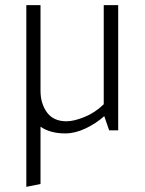

<svg xmlns="http://www.w3.org/2000/svg" viewBox="-20 -505 560 744"><path d="M438 -485V0H403L384 -55Q353 -27 312 -7.5Q271 12 233 12Q202 12 178 5Q154 -2 137 -14V208L82 219V-485H137V-153Q137 -104 162 -69.5Q187 -35 238 -35Q266 -35 307 -51.5Q348 -68 382 -101V-485Z"/></svg>

Font: Palanquin ExtraLight
Style: Regular
Weight: 275
Designer: Pria Ravichandran
Version: Version 1.001